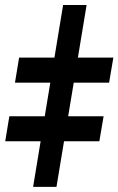

<svg xmlns="http://www.w3.org/2000/svg" viewBox="-79 -730 462 750"><path d="M259.3 -710.4 141.6 0H50.3L167.5 -710.4ZM-20.5 -407.2 -4.4 -504.9H363.8L347.2 -407.2ZM-58.6 -178.2 -42.5 -275.9H325.7L309.1 -178.2Z"/></svg>

Font: Inter Extra Bold
Style: Italic
Weight: 800
Italic angle: -9.39999°
Designer: Rasmus Andersson
Foundry: rsms
Version: Version 4.000;git-3c8e0fc